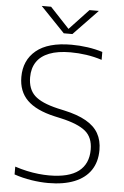

<svg xmlns="http://www.w3.org/2000/svg" viewBox="-62 -988 672 1041"><g transform="rotate(5 274.0 -467.0)"><path d="M240.5 9Q197 9 148.5 1.5Q100 -6 55 -21.5V-64Q88.5 -53 120.8 -46Q153 -39 183.5 -35.8Q214 -32.5 242 -32.5Q349 -32.5 401.8 -73Q454.5 -113.5 454.5 -191.5Q454.5 -257.5 413.5 -291.5Q372.5 -325.5 279 -346.5L243 -354.5Q142 -377.5 93.8 -425.2Q45.5 -473 45.5 -551.5Q45.5 -642.5 109.8 -695.8Q174 -749 301.5 -749Q345.5 -749 389.2 -742.8Q433 -736.5 471 -724.5V-681.5Q429 -695 386.2 -701.2Q343.5 -707.5 300 -707.5Q230.5 -707.5 184.5 -689.5Q138.5 -671.5 115.8 -637.2Q93 -603 93 -554Q93 -489.5 130 -454.5Q167 -419.5 256.5 -398.5L292.5 -390.5Q366 -374.5 412.2 -348.2Q458.5 -322 480.2 -283.8Q502 -245.5 502 -193.5Q502 -128.5 471.5 -83.2Q441 -38 382.5 -14.5Q324 9 240.5 9ZM254 -807 122 -944.5H173L286 -824H269L382 -944.5H433L301 -807Z"/></g></svg>

Font: Encode Sans SemiExpanded ExtraLight
Style: Regular
Weight: 250
Width: 6
Designer: Multiple Designers
Foundry: Impallari Type
Version: Version 3.002